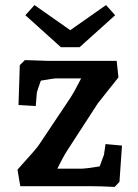

<svg xmlns="http://www.w3.org/2000/svg" viewBox="-20 -734 545 757"><path d="M331 0H60L49 -65L64 -82Q87 -107 109.5 -133Q132 -159 137 -168L260 -352Q270 -367 300 -425H203Q191 -425 141 -416Q126 -375 125 -366L121 -316L53 -320L58 -477L78 -497L111 -496L171 -494H440L447 -429L366 -327L246 -142Q229 -116 206 -69H305Q317 -69 373 -78Q382 -101 390 -124L396 -166L461 -160L451 -17L432 3Q375 0 331 0ZM257 -615 398 -714 434 -674 294 -548H220L80 -674L116 -714Z"/></svg>

Font: Andada Pro
Style: Bold
Weight: 700
Designer: Carolina Giovagnoli
Foundry: Huerta Tipografica
Version: Version 3.005; ttfautohint (v1.8.4)